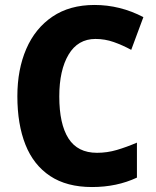

<svg xmlns="http://www.w3.org/2000/svg" viewBox="-20 -744 628 774"><path d="M365 -587Q294 -587 256.5 -524Q219 -461 219 -355Q219 -244 256 -186Q293 -128 371 -128Q412 -128 451 -139.5Q490 -151 532 -169V-28Q451 10 351 10Q249 10 182 -34.5Q115 -79 82.5 -161Q50 -243 50 -356Q50 -464 86 -547Q122 -630 191.5 -677Q261 -724 361 -724Q464 -724 558 -675L509 -543Q474 -562 438.5 -574.5Q403 -587 365 -587Z"/></svg>

Font: Noto Sans Devanagari UI SemiCondensed ExtraBold
Style: Regular
Weight: 800
Width: 4
Designer: Jelle Bosma - Monotype Design Team
Foundry: Monotype Imaging Inc.
Version: Version 2.004; ttfautohint (v1.8.4.7-5d5b)